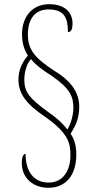

<svg xmlns="http://www.w3.org/2000/svg" viewBox="-20 -780 453 916"><path d="M211 116C294 116 344 56 344 -42C344 -93 331 -121 317 -142C339 -179 358 -211 358 -272C358 -336 321 -393 241 -441C150 -501 113 -540 113 -615C113 -690 147 -735 212 -735C288 -735 304 -693 304 -627C318 -627 326 -638 326 -668C326 -719 291 -760 215 -760C133 -760 85 -699 85 -617C85 -572 97 -540 113 -515C84 -481 68 -444 68 -400C68 -333 106 -282 198 -221C309 -142 316 -94 316 -39C316 31 283 91 212 91C137 91 102 33 102 -46C92 -46 84 -32 84 -2C84 73 142 116 211 116ZM301 -162C291 -177 262 -210 212 -244C119 -312 96 -341 96 -400C96 -440 109 -478 128 -498C150 -470 186 -444 227 -418C317 -356 330 -317 330 -265C330 -226 315 -183 301 -162Z"/></svg>

Font: Noto Serif Hebrew ExtraCondensed Thin
Style: Regular
Weight: 100
Width: 2
Designer: Monotype Design Team
Foundry: Monotype Imaging Inc.
Version: Version 2.004